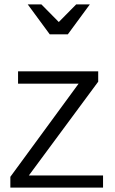

<svg xmlns="http://www.w3.org/2000/svg" viewBox="-20 -822 521 872"><path d="M288 -666 388 -802H326L247 -722L168 -802H106L206 -666ZM448 30V-25H111L426 -451V-498H62V-442H337L27 -19V30Z"/></svg>

Font: LINE Seed JP_OTF Regular
Style: Regular
Weight: 400
Designer: LY Corporation & Fontrix & Fontworks
Version: Version 1.002